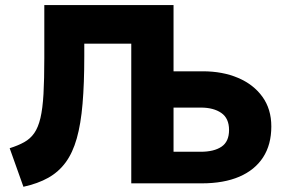

<svg xmlns="http://www.w3.org/2000/svg" viewBox="-20 -720 1110 754"><path d="M72 13.5 18 -138Q51.5 -148.5 75.2 -161.8Q99 -175 114.5 -197.2Q130 -219.5 138.8 -256.5Q147.5 -293.5 150.8 -350.8Q154 -408 154 -492V-700H661.5L495.5 -548.5H311V-499.5Q311 -392 304.2 -312.5Q297.5 -233 281.5 -176.5Q265.5 -120 238 -82.5Q210.5 -45 169.8 -22Q129 1 72 13.5ZM661.5 -124H768Q820.5 -124 850 -144Q879.5 -164 879.5 -209.5Q879.5 -255.5 849 -276.5Q818.5 -297.5 769 -297.5H661.5ZM495.5 0V-700H661.5V-440H776.5Q854 -440 914.8 -414.2Q975.5 -388.5 1010.5 -340Q1045.5 -291.5 1045.5 -223.5Q1045.5 -152 1013.2 -102.2Q981 -52.5 920 -26.2Q859 0 772.5 0Z"/></svg>

Font: Geologica Cursive
Style: Bold
Weight: 700
Designer: Sindre Bremnes, Frode Helland
Foundry: Monokrom Skriftforlag AS
Version: Version 1.010;gftools[0.9.28]